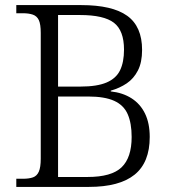

<svg xmlns="http://www.w3.org/2000/svg" viewBox="-20 -734 679 754"><path d="M44 0V-32H70Q94 -32 109.5 -37.5Q125 -43 132.5 -60Q140 -77 140 -111V-605Q140 -639 132.5 -655Q125 -671 109 -676.5Q93 -682 70 -682H44V-714H299Q421 -714 479.5 -672Q538 -630 538 -538Q538 -489 521.5 -457Q505 -425 477.5 -406.5Q450 -388 415 -378V-375Q462 -370 496.5 -348Q531 -326 549.5 -288Q568 -250 568 -196Q568 -96 508.5 -48Q449 0 329 0ZM324 -39Q418 -39 457.5 -77Q497 -115 497 -196Q497 -250 481.5 -285.5Q466 -321 428.5 -338Q391 -355 326 -355H208V-39ZM296 -394Q361 -394 398.5 -410Q436 -426 451.5 -458Q467 -490 467 -539Q467 -614 427.5 -644.5Q388 -675 294 -675H208V-394Z"/></svg>

Font: Noto Serif Armenian Light
Style: Regular
Weight: 300
Version: Version 2.007